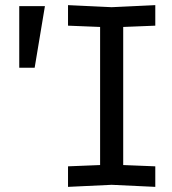

<svg xmlns="http://www.w3.org/2000/svg" viewBox="-20 -724 670 748"><path d="M55 -460V-700H155L115 -460ZM245 4V-76L370 -81V-619L245 -624V-704L415 -696L585 -704V-624L460 -619V-81L585 -76V4L415 -4Z"/></svg>

Font: Tektur
Style: Regular
Weight: 400
Designer: Adam Jagosz
Foundry: Adam Jagosz
Version: Version 1.005;gftools[0.9.30]